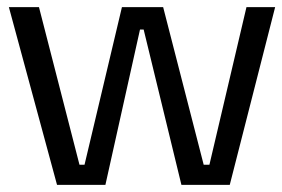

<svg xmlns="http://www.w3.org/2000/svg" viewBox="-20 -519 792 539"><path d="M140.1 0H275.9L373 -436H383.3L489.3 0H625L752.4 -499H671.9L567.9 -56.6H551.8L438 -499H322.3L217.3 -56.6H203.1L89.4 -499H4.9Z"/></svg>

Font: Basic
Style: Regular
Weight: 400
Designer: Magnus Gaarde
Foundry: Magnus Gaarde
Version: Version 1.001